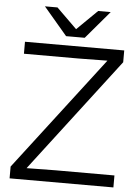

<svg xmlns="http://www.w3.org/2000/svg" viewBox="-60 -960 725 1006"><g transform="rotate(5 302.0 -457.0)"><path d="M29 -62 486 -659 335 -657H47V-720H569V-658L113 -61L264 -63H575V0H29ZM135 -914H201L308 -809L415 -914H481L357 -768H259Z"/></g></svg>

Font: Aspekta 300
Style: Regular
Weight: 300
Designer: Ivo Dolenc
Version: Version 2.000